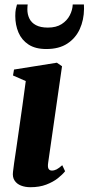

<svg xmlns="http://www.w3.org/2000/svg" viewBox="-20 -810 388 842"><path d="M113.5 11Q90.5 11 72 3.8Q53.5 -3.5 43.8 -18.5Q34 -33.5 37 -56.5Q38 -68.5 42 -95.5Q46 -122.5 51.8 -161.5Q57.5 -200.5 64.2 -248Q71 -295.5 78.5 -348Q86 -400.5 93 -454.5L37 -479L41.5 -505L229.5 -535L252 -519.5L191 -95Q188.5 -76.5 193.2 -69.2Q198 -62 207.5 -62Q218 -62 228.2 -67.2Q238.5 -72.5 253 -85.5L265.5 -59Q254 -44.5 233.5 -28.2Q213 -12 183 -0.5Q153 11 113.5 11ZM183 -595Q135 -595 105 -614.8Q75 -634.5 61 -667.5Q47 -700.5 47 -740Q47 -759 49.5 -770.5Q52 -782 54.5 -790.5H101.5Q101 -787 100.5 -781.8Q100 -776.5 100 -769Q100 -747 108.8 -728.8Q117.5 -710.5 137.5 -699.8Q157.5 -689 190 -689Q226.5 -689 250.2 -704.2Q274 -719.5 286 -742.8Q298 -766 299 -790.5H348Q348 -786 348.2 -781.8Q348.5 -777.5 348.5 -771Q348 -722.5 329.8 -682.5Q311.5 -642.5 275.2 -618.8Q239 -595 183 -595Z"/></svg>

Font: Merriweather 96pt ExtraBold
Style: Italic
Weight: 800
Italic angle: -7.8°
Version: Version 2.101